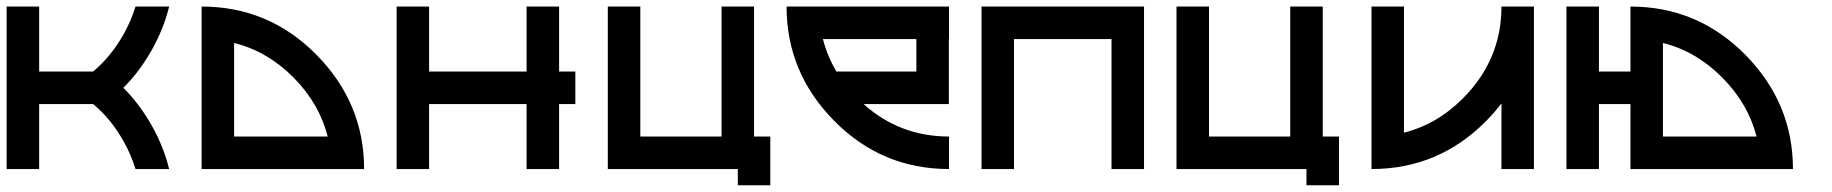

<svg xmlns="http://www.w3.org/2000/svg" viewBox="-20 -508 5506 577"><path d="M97.7 -195.3V0H0V-488.3H97.7V-293H259.8Q314 -338.4 351.6 -405.3Q374.5 -446.3 387.2 -488.3H488.3Q472.2 -422.4 436.5 -358.4Q398.4 -291 350.6 -244.1Q399.4 -195.8 436.5 -129.9Q472.2 -65.9 488.3 0H387.2Q374.5 -42 351.6 -83Q314 -150.4 259.8 -195.3Z M683.6 -97.7H964.8Q939.9 -196.3 862.3 -274.9Q783.7 -354 683.6 -378.9ZM585.9 0V-488.3Q788.1 -488.3 931.2 -343.3Q1074.2 -198.2 1074.2 0Z M1269.5 -195.3V0H1171.9V-488.3H1269.5V-293H1562.5V-488.3H1660.2V-293H1709V-195.3H1660.2V0H1562.5V-195.3Z M2294.9 48.8H2197.3V0H1806.6V-488.3H1904.3V-97.7H2148.4V-488.3H2246.1V-97.7H2294.9Z M2832 -390.6V-488.3H2343.8Q2343.8 -290 2486.8 -145Q2629.9 0 2832 0V-97.7Q2684.1 -97.7 2575.2 -195.3H2831.5V-390.6ZM2733.9 -293H2493.7Q2466.3 -338.9 2453.1 -390.6H2733.9Z M3027.3 -390.6V0H2929.7V-488.3H3418V0H3320.3V-390.6Z M4003.9 48.8H3906.2V0H3515.6V-488.3H3613.3V-97.7H3857.4V-488.3H3955.1V-97.7H4003.9Z M4101.6 -488.3H4199.2V-109.4Q4299.3 -134.3 4377.9 -213.9Q4492.2 -329.6 4492.2 -488.3H4589.8V0H4492.2V-197.3Q4471.7 -170.4 4446.8 -145Q4303.7 0 4101.6 0Z M5368.2 0Q5368.2 -198.2 5225.1 -343.3Q5082 -488.3 4879.9 -488.3V-293H4785.2V-488.3H4687.5V0H4785.2V-195.3H4879.9V0ZM4977.5 -378.9Q5077.6 -354 5156.2 -274.4Q5233.9 -195.8 5258.8 -97.7H4977.5Z"/></svg>

Font: Arounder
Style: Regular
Weight: 400
Designer: Maxim Raikov
Foundry: Maxim Raikov
Version: Version 1.00 March 23, 2021, initial release